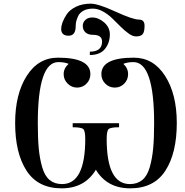

<svg xmlns="http://www.w3.org/2000/svg" viewBox="-20 -1029 1021 1059"><path d="M63.5 -350.6Q63.5 -509.8 127.4 -610.4Q191.4 -710.9 299.8 -710.9Q478.5 -710.9 478.5 -620.1Q478.5 -588.9 457 -567.4Q435.5 -545.9 405.3 -545.9Q375 -545.9 353 -567.9Q331.1 -589.8 331.1 -620.1Q331.1 -652.3 358.4 -676.8Q335.9 -686.5 301.8 -686.5Q188.5 -686.5 188.5 -349.6Q188.5 -265.6 193.8 -209.5Q199.2 -153.3 212.9 -106Q226.6 -58.6 253.9 -36.1Q281.2 -13.7 322.3 -13.7Q450.2 -13.7 450.2 -262.7Q450.2 -306.6 439.5 -316.9Q428.7 -327.1 380.9 -327.1V-349.6H636.7V-327.1Q589.8 -327.1 579.1 -316.9Q568.4 -306.6 568.4 -262.7Q568.4 -13.7 696.3 -13.7Q737.3 -13.7 764.6 -36.1Q792 -58.6 805.7 -106Q819.3 -153.3 824.7 -209.5Q830.1 -265.6 830.1 -349.6Q830.1 -686.5 715.8 -686.5Q682.6 -686.5 660.2 -676.8Q686.5 -653.3 686.5 -620.1Q686.5 -588.9 665 -567.4Q643.6 -545.9 613.3 -545.9Q582 -545.9 560.5 -567.9Q539.1 -589.8 539.1 -620.1Q539.1 -710.9 717.8 -710.9Q826.2 -710.9 890.6 -610.4Q955.1 -509.8 955.1 -350.6Q955.1 -184.6 892.1 -87.4Q829.1 9.8 698.2 9.8Q570.3 9.8 508.8 -92.8Q447.3 9.8 320.3 9.8Q189.5 9.8 126.5 -87.4Q63.5 -184.6 63.5 -350.6ZM317.4 -870.1Q317.4 -884.8 324.7 -905.3Q332 -925.8 348.1 -950.2Q364.3 -974.6 398.9 -991.7Q433.6 -1008.8 480.5 -1008.8Q521.5 -1008.8 617.2 -964.8Q712.9 -920.9 747.1 -920.9Q777.3 -920.9 777.3 -886.7Q777.3 -852.5 766.6 -840.3Q755.9 -828.1 730.5 -828.1Q711.9 -828.1 689.9 -843.8Q668 -859.4 645.5 -881.8Q623 -904.3 599.6 -927.2Q576.2 -950.2 547.9 -965.8Q519.5 -981.4 492.2 -981.4Q460.9 -981.4 439.9 -969.7Q418.9 -958 410.6 -939.5Q402.3 -920.9 399.9 -908.7Q397.5 -896.5 397.5 -884.8Q397.5 -832 358.4 -832Q317.4 -832 317.4 -870.1ZM436.5 -886.7Q436.5 -905.3 450.7 -918.9Q464.8 -932.6 488.3 -932.6Q523.4 -932.6 554.7 -905.3Q585.9 -877.9 585.9 -838.9Q585.9 -793 559.1 -759.3Q532.2 -725.6 475.6 -725.6V-744.1Q543 -744.1 543 -799.8Q543 -836.9 493.2 -836.9Q465.8 -836.9 451.2 -850.6Q436.5 -864.3 436.5 -886.7Z"/></svg>

Font: TriodPostnaja
Style: Medium
Weight: 500
Version: 20110805